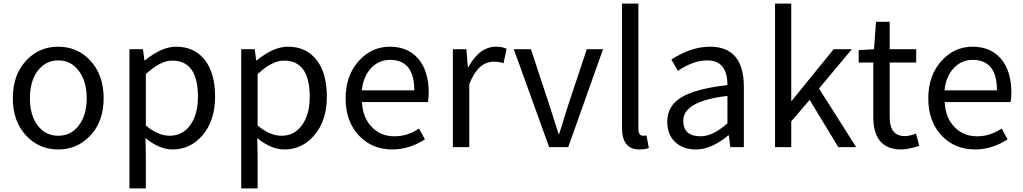

<svg xmlns="http://www.w3.org/2000/svg" viewBox="-20 -816 5672 1065"><path d="M127 -62Q51 -141 51 -271Q51 -402 127 -482Q198 -557 303 -557Q408 -557 479 -482Q555 -402 555 -271Q555 -141 479 -62Q408 13 303 13Q198 13 127 -62ZM417 -120Q461 -177 461 -271Q461 -365 417 -423Q374 -481 303 -481Q233 -481 189 -423Q146 -365 146 -271Q146 -177 189 -120Q232 -63 303 -63Q374 -63 417 -120Z M698 -543H773L781 -481H784Q877 -557 957 -557Q1060 -557 1118 -481Q1173 -408 1173 -280Q1173 -146 1102 -64Q1035 13 937 13Q864 13 787 -50L789 45V229H698ZM1034 -120Q1078 -180 1078 -279Q1078 -480 935 -480Q870 -480 789 -405V-120Q856 -63 922 -63Q991 -63 1034 -120Z M1318 -543H1393L1401 -481H1404Q1497 -557 1577 -557Q1680 -557 1738 -481Q1793 -408 1793 -280Q1793 -146 1722 -64Q1655 13 1557 13Q1484 13 1407 -50L1409 45V229H1318ZM1654 -120Q1698 -180 1698 -279Q1698 -480 1555 -480Q1490 -480 1409 -405V-120Q1476 -63 1542 -63Q1611 -63 1654 -120Z M1973 -62Q1897 -141 1897 -271Q1897 -398 1972 -480Q2043 -557 2142 -557Q2244 -557 2302 -488Q2358 -420 2358 -302Q2358 -276 2354 -250H1988Q1992 -163 2042 -112Q2091 -60 2168 -60Q2240 -60 2304 -103L2337 -43Q2250 13 2157 13Q2045 13 1973 -62ZM2278 -315Q2278 -484 2143 -484Q2083 -484 2040 -440Q1995 -393 1987 -315Z M2492 -543H2567L2575 -444H2578Q2640 -557 2732 -557Q2767 -557 2790 -545L2773 -465Q2750 -474 2720 -474Q2631 -474 2583 -349V0H2492Z M2830 -543H2925L3027 -234L3078 -74H3082L3132 -234L3235 -543H3325L3132 0H3026Z M3430 -108V-796H3521V-102Q3521 -63 3547 -63Q3556 -63 3566 -65L3579 5Q3558 13 3526 13Q3430 13 3430 -108Z M3726 -27Q3681 -69 3681 -141Q3681 -229 3761 -277Q3840 -324 4015 -344Q4015 -481 3903 -481Q3826 -481 3740 -423L3704 -486Q3815 -557 3918 -557Q4106 -557 4106 -334V0H4031L4023 -65H4020Q3926 13 3840 13Q3770 13 3726 -27ZM4015 -132V-284Q3770 -255 3770 -147Q3770 -60 3866 -60Q3934 -60 4015 -132Z M4279 -796H4369V-256H4371L4604 -543H4705L4523 -325L4729 0H4630L4471 -262L4369 -143V0H4279Z M4824 -168V-469H4743V-538L4828 -543L4839 -695H4915V-543H5062V-469H4915V-166Q4915 -61 4999 -61Q5025 -61 5061 -75L5079 -7Q5017 13 4979 13Q4824 13 4824 -168Z M5205 -62Q5129 -141 5129 -271Q5129 -398 5204 -480Q5275 -557 5374 -557Q5476 -557 5534 -488Q5590 -420 5590 -302Q5590 -276 5586 -250H5220Q5224 -163 5274 -112Q5323 -60 5400 -60Q5472 -60 5536 -103L5569 -43Q5482 13 5389 13Q5277 13 5205 -62ZM5510 -315Q5510 -484 5375 -484Q5315 -484 5272 -440Q5227 -393 5219 -315Z"/></svg>

Font: 思源黑体R
Style: Regular
Weight: 400
Designer: Ryoko NISHIZUKA  (kana & ideographs); Paul D. Hunt (Latin, Greek & Cyrillic); Wenlong ZHANG  (bopomofo); Sandoll Communi
Foundry: Adobe Systems Incorporated
Version: Version 1.00 June 24, 2014, initial release